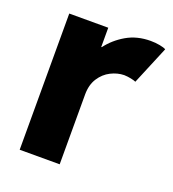

<svg xmlns="http://www.w3.org/2000/svg" viewBox="-104 -614 628 696"><g transform="rotate(20 210.0 -266.5)"><path d="M48.8 -525.4H199.2V-451.2H201.2Q227.5 -486.3 267.8 -509.8Q308.1 -533.2 360.4 -533.2Q379.4 -533.2 396 -530Q412.6 -526.9 419.9 -522.5L358.4 -375Q352.1 -377.9 339.4 -380.6Q326.7 -383.3 312.5 -383.8Q286.6 -383.3 261.5 -370.6Q236.3 -357.9 219.7 -332.3Q203.1 -306.6 203.1 -269.5V0H48.8Z"/></g></svg>

Font: Reddit Sans Fudge ExtraBold
Style: Regular
Weight: 800
Designer: Stephen Hutchings
Foundry: Reddit
Version: Version 1.011